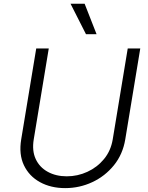

<svg xmlns="http://www.w3.org/2000/svg" viewBox="-20 -984 784 1017"><path d="M656.6 -727.3H723L643.5 -245.7Q630.3 -166.5 583.5 -108.7Q536.6 -50.8 468.9 -19.2Q401.3 12.4 325.3 12.4Q249.3 12.4 191.8 -19.2Q134.2 -50.8 106.7 -108.7Q79.2 -166.5 92.3 -245.7L171.9 -727.3H238.3L158.7 -245.7Q148.8 -185.4 169.2 -141.5Q189.6 -97.7 233 -73.9Q276.3 -50.1 333.8 -50.1Q391 -50.1 442.8 -73.9Q494.7 -97.7 530.9 -141.5Q567.1 -185.4 577.1 -245.7ZM491.5 -802.9H435.4L353.7 -964.1H428.3Z"/></svg>

Font: Inter UI Light
Style: Italic
Weight: 300
Italic angle: 9.39999°
Designer: Rasmus Andersson
Foundry: rsms
Version: 3.2;8d6f07862